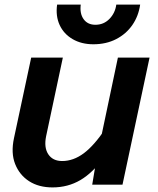

<svg xmlns="http://www.w3.org/2000/svg" viewBox="-20 -805 690 837"><path d="M254 -554 181 -211Q171 -162 190.5 -132.5Q210 -103 251 -103Q300 -103 345.5 -137Q391 -171 441 -246L435 -121Q385 -52 330.5 -20Q276 12 209 12Q149 12 107 -15Q65 -42 46 -90Q27 -138 41 -203L116 -554ZM632 -554 514 0H382L400 -108L494 -554ZM387 -612Q335 -612 296.5 -634.5Q258 -657 240 -696Q222 -735 229 -785H332Q327 -746 344.5 -721.5Q362 -697 396 -697Q432 -697 457 -722.5Q482 -748 487 -785H591Q584 -735 557 -696Q530 -657 486.5 -634.5Q443 -612 387 -612Z"/></svg>

Font: Azeret Mono Thin SemiBold
Style: Italic
Weight: 600
Italic angle: -12°
Version: Version 1.002